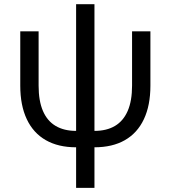

<svg xmlns="http://www.w3.org/2000/svg" viewBox="-20 -696 818 920"><path d="M344.7 9.8Q259.3 9.8 199.5 -24.4Q139.6 -58.6 108.4 -124.8Q77.1 -190.9 77.1 -285.6V-545.9H165V-285.6Q165 -212.4 185.8 -164.3Q206.5 -116.2 246.8 -92.5Q287.1 -68.8 344.7 -68.8H432.6Q490.7 -68.8 530.8 -92.5Q570.8 -116.2 591.8 -164.3Q612.8 -212.4 612.8 -285.6V-545.9H700.7V-285.6Q700.7 -190.9 669.4 -124.8Q638.2 -58.6 578.4 -24.4Q518.6 9.8 432.6 9.8ZM344.7 204.1V-675.8H432.6V204.1Z"/></svg>

Font: Inter Variable
Style: Regular
Weight: 400
Designer: Rasmus Andersson
Foundry: rsms
Version: Version 4.001;git-9221beed3